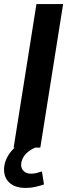

<svg xmlns="http://www.w3.org/2000/svg" viewBox="-21 -725 343 943"><path d="M46 0 158 -705H289L177 0ZM105 198Q53 198 25 172Q-3 146 -1 102Q2 56 35 17Q68 -22 118 -42L152 0Q131 9 115.5 22Q100 35 92 50.5Q84 66 83 81Q82 103 95.5 115.5Q109 128 131 128Q145 128 157.5 125Q170 122 185 117L195 181Q173 188 152 193Q131 198 105 198Z"/></svg>

Font: Nunito Sans 10pt
Style: Bold Italic
Weight: 700
Italic angle: -9°
Designer: Vernon Adams
Foundry: Vernon Adams
Version: Version 3.101;gftools[0.9.27]